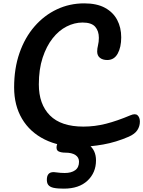

<svg xmlns="http://www.w3.org/2000/svg" viewBox="-20 -868 852 1142"><path d="M453 5Q333 5 245.5 -38.5Q158 -82 111 -161.5Q64 -241 64 -348Q64 -461 96 -553Q128 -645 185.5 -711Q243 -777 318.5 -812.5Q394 -848 481 -848Q556 -848 604.5 -821.5Q653 -795 677 -749.5Q701 -704 701 -646Q701 -587 680 -549Q659 -511 618 -511Q591 -511 574.5 -524Q558 -537 558 -562Q558 -579 563 -599Q568 -619 568 -643Q568 -684 546 -709Q524 -734 471 -734Q423 -734 376.5 -710.5Q330 -687 293 -640Q256 -593 233.5 -524.5Q211 -456 211 -366Q211 -248 277 -181.5Q343 -115 476 -115Q544 -115 610.5 -132Q677 -149 755 -182Q785 -195 798.5 -182Q812 -169 812 -145Q812 -117 797 -94Q782 -71 746 -55Q670 -22 593.5 -8.5Q517 5 453 5ZM360 254Q344 254 328 253Q312 252 298 249Q276 244 266.5 231Q257 218 259 193Q263 149 312 157Q327 159 340 160Q353 161 365 161Q404 161 427 144.5Q450 128 450 94Q450 68 428.5 54Q407 40 370 40Q344 40 328.5 32.5Q313 25 317 0Q321 -19 333 -29Q345 -39 370 -39H396Q467 -39 509 -6.5Q551 26 551 86Q551 159 500.5 206.5Q450 254 360 254Z"/></svg>

Font: Pacifico
Style: Regular
Weight: 400
Designer: Vernon Adams
Foundry: Vernon Adams
Version: Version 3.010; ttfautohint (v1.8.4.7-5d5b)